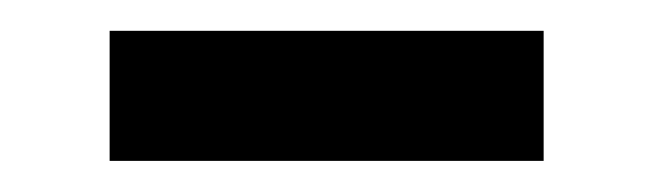

<svg xmlns="http://www.w3.org/2000/svg" viewBox="-20 -434 419 124"><path d="M50.8 -330.1V-414.1H331.1V-330.1Z"/></svg>

Font: GenEi LateMin P v2
Style: Medium
Weight: 500
Designer: o_tamon (Modified)
Foundry: o_tamon / Adobe Systems Incorporated / FONT 910 / Philipp H. Poll
Version: Version 2.1;Original Version 1.004